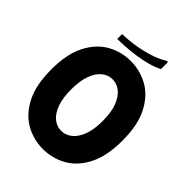

<svg xmlns="http://www.w3.org/2000/svg" viewBox="-245 -983 1117 1117"><g transform="rotate(45 313.0 -424.5)"><path d="M20 -350Q20 -477 61 -557Q102 -637 168.5 -674.5Q235 -712 313 -712Q391 -712 457.5 -674.5Q524 -637 565 -557Q606 -477 606 -350Q606 -223 565 -143Q524 -63 457.5 -25.5Q391 12 313 12Q235 12 168.5 -25.5Q102 -63 61 -143Q20 -223 20 -350ZM184 -350Q184 -280 201 -233Q218 -186 247.5 -162Q277 -138 313 -138Q349 -138 379 -162Q409 -186 426.5 -233Q444 -280 444 -350Q444 -421 426 -468Q408 -515 378.5 -538.5Q349 -562 313 -562Q277 -562 247.5 -538Q218 -514 201 -467Q184 -420 184 -350ZM461 -861 470 -859V-803Q441 -787 400.5 -776Q360 -765 316 -758.5Q272 -752 232.5 -749.5Q193 -747 166 -747V-787Q203 -787 256.5 -794.5Q310 -802 365 -818.5Q420 -835 461 -861Z"/></g></svg>

Font: Phudu Light
Style: Bold
Weight: 700
Version: Version 1.005;gftools[0.9.23]